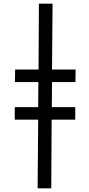

<svg xmlns="http://www.w3.org/2000/svg" viewBox="-20 -782 485 1041"><path d="M184 239H258L260 -133H388V-201H261L262 -337H389L390 -405H262L265 -762H191L189 -405H62L61 -337H188L187 -201H60V-133H187Z"/></svg>

Font: Noto Sans Display SemiCondensed
Style: Italic
Weight: 400
Width: 4
Italic angle: -12°
Designer: Monotype Design Team
Foundry: Monotype Imaging Inc.
Version: Version 1.900